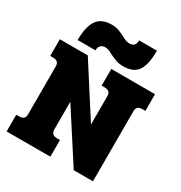

<svg xmlns="http://www.w3.org/2000/svg" viewBox="-201 -1025 1100 1167"><g transform="rotate(30 349.0 -441.0)"><path d="M245 -882Q273 -882 293.5 -874.5Q314 -867 339 -854Q342 -852 353.5 -846.5Q365 -841 374.5 -838.5Q384 -836 393 -836Q436 -836 436 -882H561Q561 -785 531.5 -741Q502 -697 431 -697Q401 -697 379.5 -704.5Q358 -712 332 -725Q316 -734 304 -738.5Q292 -743 280 -743Q259 -743 247.5 -731Q236 -719 236 -697H111Q111 -792 142.5 -837Q174 -882 245 -882ZM15 -117H36Q76 -117 76 -154V-493Q76 -530 36 -530H15V-647H211L438 -293V-493Q438 -530 397 -530H376V-647H683V-530H662Q621 -530 621 -493V0H486L260 -350V-154Q260 -137 270.5 -127Q281 -117 301 -117H322V0H15Z"/></g></svg>

Font: Pridi
Style: Bold
Weight: 700
Designer: Katatrad Team
Foundry: CadsonDemak
Version: Version 1.001